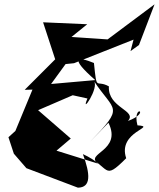

<svg xmlns="http://www.w3.org/2000/svg" viewBox="-20 -786 734 887"><path d="M622 -578 694 -766 477 -604 310 -615 383 -674 179 -683 235 -512 94 -371 130 -372 51 -181 19 -152 44 -76 102 -9 340 81C402 80 397 18 363 -74C494 -15 453 55 563 -55C521 -180 711 -200 615 -207C589 -310 683 -269 571 -227C616 -276 477 -287 483 -387C422 -421 428 -359 414 -495C339 -526 298 -523 420 -416L216 -398L283 -490L322 -494L597 -603L583 -550ZM481 -219C546 -87 368 -78 433 -30L241 -90L307 -146L156 -277L316 -346L384 -331C349 -249 442 -383 413 -413C509 -267 559 -299 395 -130Z"/></svg>

Font: Asimov Silicon
Style: Regular
Weight: 400
Designer: Google
Version: Version 2.000980; 2014